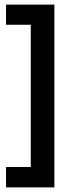

<svg xmlns="http://www.w3.org/2000/svg" viewBox="-20 -719 305 830"><path d="M215 91H113V-684H215ZM215 91H6V3H215ZM215 -612H6V-699H215Z"/></svg>

Font: Bricolage Grotesque 48pt Condensed Medium
Style: Regular
Weight: 500
Width: 3
Designer: Mathieu Triay
Foundry: Atelier Triay
Version: Version 1.001;gftools[0.9.33.dev8+g029e19f]